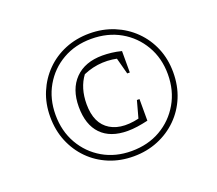

<svg xmlns="http://www.w3.org/2000/svg" viewBox="-113 -813 1105 977"><g transform="rotate(-20 439.5 -324.5)"><path d="M471 -124Q378 -124 328 -175.5Q278 -227 278 -324Q278 -420 331.5 -474.5Q385 -529 480 -529Q503 -529 529 -526Q555 -523 582 -516L574 -481Q521 -497 468 -494.5Q415 -492 364 -470Q320 -411 320 -323Q320 -218 387.5 -177.5Q455 -137 572 -172L582 -139Q552 -132 524.5 -128Q497 -124 471 -124ZM536 -139 568 -256H582V-139ZM568 -400 537 -516H582V-400ZM456 8Q384 8 323.5 -17Q263 -42 218.5 -87Q174 -132 149 -192.5Q124 -253 124 -326Q124 -397 149 -457Q174 -517 218.5 -562Q263 -607 323.5 -632Q384 -657 456 -657Q527 -657 588 -632Q649 -607 694.5 -562Q740 -517 765 -457Q790 -397 790 -326Q790 -253 765 -192.5Q740 -132 694.5 -87Q649 -42 588 -17Q527 8 456 8ZM455 -21Q544 -21 612.5 -60.5Q681 -100 721 -169Q761 -238 761 -326Q761 -413 721 -481.5Q681 -550 612.5 -589Q544 -628 455 -628Q368 -628 300 -589Q232 -550 192.5 -481.5Q153 -413 153 -326Q153 -238 192.5 -169Q232 -100 300 -60.5Q368 -21 455 -21Z"/></g></svg>

Font: Piazzolla Thin Thin
Style: Italic
Weight: 250
Italic angle: -11.3°
Version: Version 2.005